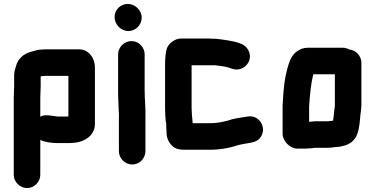

<svg xmlns="http://www.w3.org/2000/svg" viewBox="-20 -724 1909 977"><path d="M187 -286V-335C189 -336 192 -336 195 -337H200C207 -338 213 -338 217 -338H328V-131H272C271 -131 269 -131 266 -132C263 -132 258 -133 252 -134C227 -137 207 -142 185 -130V-226C185 -241 187 -273 187 -286ZM382 -473H217C212 -473 204 -473 195 -472C174 -472 156 -466 140 -461C99 -451 70 -424 60 -383C60 -381 59 -379 58 -376C54 -364 52 -351 52 -337V-285C52 -272 50 -239 50 -226V166C50 202 82 233 118 233C154 233 185 202 185 166V-12C207 -1 241 4 272 4H325C333 4 342 4 351 3C410 0 463 -35 463 -93V-382C463 -429 431 -473 382 -473Z M581 -448V-265C581 -248 581 -231 582 -214L584 -164C585 -149 586 -135 585 -122V45C585 82 616 113 653 113C690 113 720 82 720 45V-122C722 -169 716 -217 716 -265V-448C716 -484 685 -515 649 -515C613 -515 581 -484 581 -448ZM563 -637C563 -600 595 -566 633 -566C670 -566 701 -597 701 -634C701 -672 667 -704 630 -704C593 -704 563 -674 563 -637Z M826 -90V-79C826 -66 828 -53 828 -40C829 -24 835 -8 847 8C864 31 885 38 921 38H1047C1099 38 1142 30 1181 18C1192 13 1209 11 1223 8C1260 1 1287 1 1306 -26C1341 -75 1297 -142 1240 -131C1206 -126 1168 -121 1138 -110C1111 -103 1082 -97 1047 -97H960V-104C959 -119 956 -136 956 -154C955 -163 955 -174 955 -187V-392H1070C1073 -392 1077 -392 1082 -391L1098 -389C1114 -387 1139 -383 1152 -377L1162 -374C1203 -360 1238 -387 1248 -415C1262 -456 1235 -491 1207 -501L1197 -505C1162 -517 1118 -522 1077 -527H1058C1051 -528 1045 -528 1039 -528H901C870 -528 841 -504 831 -482C823 -465 820 -427 820 -398V-187C820 -152 821 -120 826 -90Z M1684 -346V-190C1683 -183 1683 -179 1683 -176C1682 -170 1681 -163 1680 -155L1678 -133L1675 -112V-110C1672 -110 1670 -110 1669 -109C1663 -109 1657 -108 1650 -107H1583L1553 -104V-182C1557 -241 1562 -298 1574 -346ZM1490 32H1536C1550 32 1572 30 1586 28H1642C1649 28 1657 28 1666 27L1682 25C1686 24 1689 24 1692 24C1703 24 1713 22 1724 19C1754 12 1773 1 1790 -25C1805 -52 1809 -83 1812 -118L1814 -140C1816 -158 1818 -164 1819 -186V-405C1819 -440 1790 -469 1758 -472C1747 -478 1736 -481 1725 -481H1545C1524 -481 1505 -474 1486 -459C1454 -433 1444 -384 1433 -336C1424 -291 1421 -238 1418 -186V-43C1418 -8 1454 31 1490 32Z"/></svg>

Font: Electronic
Style: UltThk
Weight: 900
Version: Version 1.011